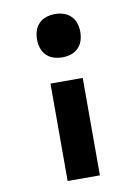

<svg xmlns="http://www.w3.org/2000/svg" viewBox="-84 -585 619 856"><g transform="rotate(-10 225.0 -156.5)"><path d="M225 -332Q205 -332 186 -338Q167 -344 153 -358Q139 -372 133 -391Q127 -410 127 -430Q127 -450 133 -469Q139 -488 153 -502Q167 -516 186 -522Q205 -528 225 -528Q245 -528 264 -522Q283 -516 297 -502Q311 -488 317 -469Q323 -450 323 -430Q323 -410 317 -391Q311 -372 297 -358Q283 -344 264 -338Q245 -332 225 -332ZM152 215V-226H298V215Z"/></g></svg>

Font: Iosevka Etoile Heavy
Style: Regular
Weight: 900
Designer: Belleve Invis
Foundry: Belleve Invis
Version: Version 22.1.2; ttfautohint (v1.8.4)